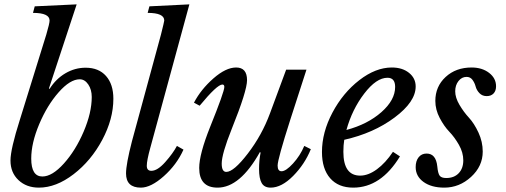

<svg xmlns="http://www.w3.org/2000/svg" viewBox="-20 -849 2317 879"><path d="M331 -829 204 -444 207 -442Q236 -488 279.5 -513.5Q323 -539 372 -539Q432 -539 465.5 -501Q499 -463 499 -397Q499 -304 448 -208.5Q397 -113 317 -51.5Q237 10 158 10Q101 10 64.5 -24.5Q28 -59 28 -114Q28 -166 71 -301L192 -691Q207 -742 207 -755Q207 -790 131 -790L139 -820ZM174 -41Q219 -41 272.5 -100.5Q326 -160 363 -246.5Q400 -333 400 -405Q400 -439 384 -462.5Q368 -486 345 -486Q301 -486 248.5 -426.5Q196 -367 159.5 -280.5Q123 -194 123 -123Q123 -41 174 -41Z M717 -691Q732 -751 732 -755Q732 -790 656 -790L664 -820L847 -829L668 -172Q652 -114 652 -90Q652 -67 673 -67Q701 -67 736.5 -107Q772 -147 790 -181L820 -164Q789 -95 730 -42.5Q671 10 625 10Q557 10 557 -55Q557 -97 584 -202Z M1016 -62Q1050 -62 1114.5 -146Q1179 -230 1216 -330L1290 -530H1383L1309 -301Q1251 -120 1251 -91Q1251 -65 1269 -65Q1289 -65 1321.5 -100.5Q1354 -136 1373 -181L1403 -166Q1375 -97 1322 -43.5Q1269 10 1219 10Q1190 10 1178 -11Q1166 -32 1166 -75Q1166 -115 1173 -150L1170 -153Q1079 10 976 10Q892 10 892 -80Q892 -143 942 -268Q1007 -429 1007 -451Q1007 -462 998 -462Q974 -462 894 -365L868 -379Q900 -440 957 -490Q1014 -540 1061 -540Q1111 -540 1111 -482Q1111 -433 1041 -259Q995 -144 995 -100Q995 -62 1016 -62Z M1811 -133Q1724 10 1597 10Q1529 10 1491.5 -33Q1454 -76 1454 -153Q1454 -243 1502 -333.5Q1550 -424 1625 -482Q1700 -540 1774 -540Q1822 -540 1852.5 -515.5Q1883 -491 1883 -453Q1883 -383 1786.5 -311Q1690 -239 1556 -209Q1552 -184 1552 -154Q1552 -45 1629 -45Q1666 -45 1705.5 -74Q1745 -103 1779 -154ZM1754 -493Q1703 -493 1647.5 -420.5Q1592 -348 1566 -254Q1663 -280 1726 -335.5Q1789 -391 1789 -451Q1789 -493 1754 -493Z M1973 -387Q1973 -453 2020 -496.5Q2067 -540 2139 -540Q2187 -540 2219 -515.5Q2251 -491 2251 -454Q2251 -433 2239.5 -421Q2228 -409 2208 -409Q2188 -409 2175 -422.5Q2162 -436 2157.5 -453Q2153 -470 2143 -483.5Q2133 -497 2116 -497Q2094 -497 2079 -478Q2064 -459 2064 -431Q2064 -402 2083.5 -369Q2103 -336 2127 -310Q2151 -284 2170.5 -242Q2190 -200 2190 -155Q2190 -88 2136.5 -39Q2083 10 2014 10Q1955 10 1919 -16Q1883 -42 1883 -84Q1883 -112 1896.5 -129Q1910 -146 1933 -146Q1976 -146 1982 -87Q1985 -55 1993 -44.5Q2001 -34 2023 -34Q2059 -34 2080 -56Q2101 -78 2101 -115Q2101 -151 2081 -186Q2061 -221 2037 -246Q2013 -271 1993 -309Q1973 -347 1973 -387Z"/></svg>

Font: Libre Baskerville
Style: Italic
Weight: 400
Italic angle: -15°
Designer: Pablo Impallari, Rodrigo Fuenzalida
Foundry: Pablo Impallari, Rodrigo Fuenzalida
Version: Version 1.051;Glyphs 3.2.3 (3260)